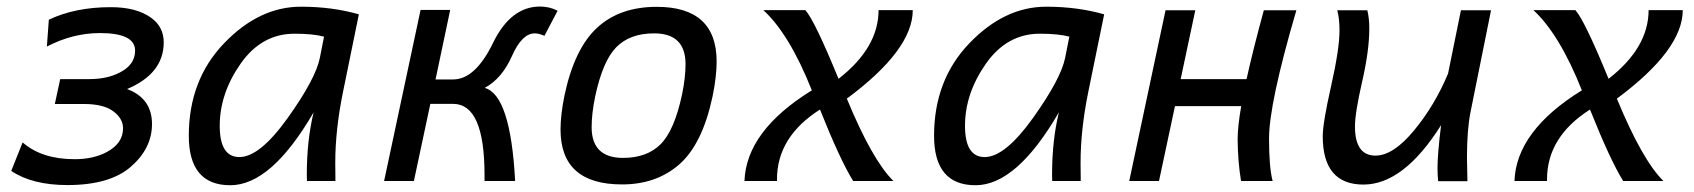

<svg xmlns="http://www.w3.org/2000/svg" viewBox="-20 -543 5083 576"><path d="M182.6 12.2Q76.7 12.2 13.7 -30.3L47.9 -115.7Q105.5 -65.4 204.1 -65.4Q260.3 -65.4 300.3 -86.9Q349.1 -112.8 349.1 -158.2Q349.1 -187.5 319.8 -209.2Q290.5 -231 231.9 -231H144.5L160.6 -305.7H248Q301.3 -305.7 338.9 -325.2Q385.3 -348.6 385.3 -391.1Q385.3 -443.8 279.8 -443.8Q198.2 -443.8 120.6 -403.3L126.5 -483.9Q205.6 -521.5 312.5 -521.5Q388.7 -521.5 432.6 -490.2Q471.2 -462.9 471.2 -416Q471.2 -322.3 361.3 -275.9Q436 -248 436 -170.9Q436 -98.1 372.8 -43Q309.6 12.2 182.6 12.2Z M698.2 -71.8Q759.3 -71.8 843 -189Q926.8 -306.2 939.5 -369.1L952.1 -433.1Q918.5 -441.9 863.8 -441.9Q765.1 -441.9 702.1 -352.3Q639.2 -262.7 639.2 -165.5Q639.2 -71.8 698.2 -71.8ZM670.9 12.7Q546.4 12.7 546.4 -135.7Q546.4 -302.7 651.9 -412.8Q757.3 -522.9 882.8 -522.9Q976.6 -522.9 1056.6 -500L1008.8 -266.1Q985.8 -153.3 985.8 -54.2Q985.8 -21 986.3 0H900.9L900.4 -18.6Q900.4 -122.1 920.9 -206.1Q793.9 12.7 670.9 12.7Z M1525.4 0H1433.6V-17.6Q1433.6 -231.4 1339.4 -231.4H1271L1221.7 0H1132.3L1241.7 -513.2H1330.6L1286.6 -304.7H1339.4Q1405.8 -304.7 1459 -414.1Q1512.2 -523.4 1600.1 -523.4Q1628.9 -523.4 1652.8 -510.7L1613.3 -435.5Q1596.7 -442.9 1584.5 -442.9Q1545.9 -442.9 1515.9 -375Q1485.8 -307.1 1434.1 -279.3Q1511.7 -258.3 1525.4 0Z M1846.2 10.3Q1661.6 10.3 1661.6 -154.3Q1661.6 -199.2 1673.8 -258.3Q1703.6 -397.5 1771.5 -460Q1839.4 -522.5 1950.2 -522.5Q2129.9 -522.5 2129.9 -358.4Q2129.9 -313.5 2117.7 -253.9Q2087.4 -111.3 2018.6 -50.5Q1949.7 10.3 1846.2 10.3ZM1849.1 -69.3Q1920.9 -69.3 1961.9 -110.4Q2002.9 -151.4 2025.9 -258.3Q2036.6 -309.6 2036.6 -350.6Q2036.6 -442.9 1942.4 -442.9Q1869.6 -442.9 1828.9 -401.4Q1788.1 -359.9 1765.6 -253.9Q1754.9 -202.6 1754.9 -161.6Q1754.9 -69.3 1849.1 -69.3Z M2660.2 0H2539.6Q2501.5 -60.5 2439.9 -214.4Q2311 -132.3 2311 -5.4V0H2213.4Q2218.8 -150.4 2415.5 -272Q2348.6 -440.4 2270 -512.7H2396Q2423.8 -481.9 2495.6 -306.6Q2615.7 -399.9 2615.7 -512.7H2718.3Q2718.3 -393.6 2520.5 -247.1Q2596.2 -63.5 2660.2 0Z M2934.1 -71.8Q2995.1 -71.8 3078.9 -189Q3162.6 -306.2 3175.3 -369.1L3188 -433.1Q3154.3 -441.9 3099.6 -441.9Q3001 -441.9 2938 -352.3Q2875 -262.7 2875 -165.5Q2875 -71.8 2934.1 -71.8ZM2906.7 12.7Q2782.2 12.7 2782.2 -135.7Q2782.2 -302.7 2887.7 -412.8Q2993.2 -522.9 3118.7 -522.9Q3212.4 -522.9 3292.5 -500L3244.6 -266.1Q3221.7 -153.3 3221.7 -54.2Q3221.7 -21 3222.2 0H3136.7L3136.2 -18.6Q3136.2 -122.1 3156.7 -206.1Q3029.8 12.7 2906.7 12.7Z M3703.6 -224.6H3504.9L3457 0H3367.7L3476.6 -512.2H3565.9L3522 -305.7H3719.7Q3738.8 -392.6 3771.5 -512.2H3869.1Q3787.1 -232.4 3787.1 -127.4Q3787.1 -40.5 3797.9 0H3703.1Q3693.4 -58.1 3692.9 -126Q3692.9 -162.6 3703.6 -224.6Z M3991.7 -512.2H4082Q4087.9 -488.3 4087.9 -457.5Q4087.9 -391.6 4066.4 -297.9Q4044.9 -204.1 4044.9 -163.6Q4044.9 -76.2 4106.4 -76.2Q4159.7 -76.2 4221.9 -151.4Q4284.2 -226.6 4324.2 -322.3L4362.8 -512.2H4453.1L4391.6 -207Q4380.9 -153.8 4380.9 -70.3L4382.3 0.5H4294.4Q4292.5 -19.5 4292.5 -39.1Q4292.5 -80.1 4303.2 -167.5Q4190.9 10.7 4070.3 10.7Q3948.2 10.7 3948.2 -134.3Q3948.2 -173.8 3973.4 -285.2Q3998.5 -396.5 3998.5 -451.7Q3998.5 -488.3 3991.7 -512.2Z M4970.2 0H4849.6Q4811.5 -60.5 4750 -214.4Q4621.1 -132.3 4621.1 -5.4V0H4523.4Q4528.8 -150.4 4725.6 -272Q4658.7 -440.4 4580.1 -512.7H4706.1Q4733.9 -481.9 4805.7 -306.6Q4925.8 -399.9 4925.8 -512.7H5028.3Q5028.3 -393.6 4830.6 -247.1Q4906.2 -63.5 4970.2 0Z"/></svg>

Font: Cadman
Style: Italic
Weight: 400
Italic angle: -12°
Designer: Paul James MIller
Foundry: High-Logic / Made with FontCreator
Version: Version 2.114;March 28, 2021;FontCreator 13.0.0.2683 64-bit